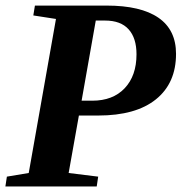

<svg xmlns="http://www.w3.org/2000/svg" viewBox="-20 -675 658 695"><path d="M314 -310.5Q388.7 -310.5 431.4 -355.7Q474.1 -400.9 474.1 -478.5Q474.1 -537.1 445.6 -568.8Q417 -600.6 360.4 -600.6H326.7L275.4 -310.5ZM265.6 -256.8 228.5 -48.8 335.4 -35.6 330.1 0H-0.5L4.9 -35.6L84 -48.8L182.6 -606.4L100.6 -619.1L106.4 -654.8H365.7Q489.7 -654.8 553.5 -610.8Q617.2 -566.9 617.2 -480Q617.2 -374 544.4 -315.4Q471.7 -256.8 335.4 -256.8Z"/></svg>

Font: Liberation Serif
Style: Bold Italic
Weight: 700
Italic angle: -16.333°
Designer: Steve Matteson
Foundry: Ascender Corporation
Version: Version 2.1.5